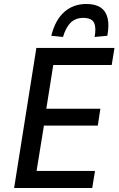

<svg xmlns="http://www.w3.org/2000/svg" viewBox="-20 -946 598 966"><path d="M51 0 163 -705H556L542 -619H248L213 -399H485L472 -314H201L164 -86H458L444 0ZM297 -760 238 -766Q258 -846 303.5 -886Q349 -926 415 -926Q460 -926 486.5 -908Q513 -890 521.5 -854.5Q530 -819 520 -766L456 -760Q465 -807 453 -831.5Q441 -856 399 -856Q360 -856 335.5 -832Q311 -808 297 -760Z"/></svg>

Font: Nunito Sans 7pt Condensed SemiBold
Style: Italic
Weight: 600
Width: 3
Italic angle: -9°
Designer: Vernon Adams
Foundry: Vernon Adams
Version: Version 3.101;gftools[0.9.27]